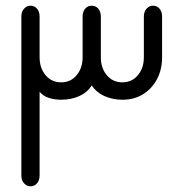

<svg xmlns="http://www.w3.org/2000/svg" viewBox="-20 -651 643 674"><path d="M302 -351Q286 -326 258 -313.5Q230 -301 196 -301H193Q171 -301 151 -307.5Q131 -314 119 -329V-35Q119 -18 110 -7.5Q101 3 87 3Q74 3 64.5 -7.5Q55 -18 55 -35V-593Q55 -610 64.5 -620.5Q74 -631 87 -631Q101 -631 110 -620.5Q119 -610 119 -593V-450Q119 -412 140 -387Q161 -362 195 -362Q228 -362 249 -387Q270 -412 270 -450V-593Q270 -610 279 -620.5Q288 -631 302 -631Q316 -631 325 -620.5Q334 -610 334 -593V-450Q334 -412 355 -387Q376 -362 410 -362Q443 -362 464 -387Q485 -412 485 -450V-593Q485 -610 494.5 -620.5Q504 -631 517 -631Q531 -631 540 -620.5Q549 -610 549 -593V-450Q549 -406 530.5 -372Q512 -338 481 -319.5Q450 -301 412 -301H407Q377 -301 348.5 -313Q320 -325 302 -351Z"/></svg>

Font: Beiruti
Style: Regular
Weight: 400
Designer: Arlette Boutros
Foundry: Boutros
Version: Version 1.41